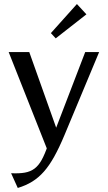

<svg xmlns="http://www.w3.org/2000/svg" viewBox="-20 -748 534 951"><path d="M35 110Q75 112 103 107Q131 102 151 87Q171 72 186.5 44Q202 16 217 -28L226 23L23 -490H125L267 -91L245 -81L402 -490H471L299 -78Q273 -16 248.5 28Q224 72 197.5 102Q171 132 139.5 151.5Q108 171 68 183ZM256 -558 232 -584 361 -728 408 -677Z"/></svg>

Font: Sutasoma
Style: Regular
Weight: 400
Designer: Izhar Fathurrohim, Akbar Rohmanto, Arusyal Khofiqoini
Foundry: Kiwari Kolektiv
Version: Version 1.102